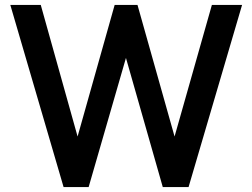

<svg xmlns="http://www.w3.org/2000/svg" viewBox="-20 -762 1028 782"><path d="M748 0 966 -742H843L691 -206L540 -742H447L296 -206L146 -742H22L239 0H341L493 -526L643 0Z"/></svg>

Font: Morrison SemiBold
Style: Regular
Weight: 600
Designer: Pablo Impallari, Rodrigo Fuenzalida (Modified by Dan O. Williams)
Version: Version 0.030; ttfautohint (v1.8.1)